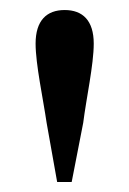

<svg xmlns="http://www.w3.org/2000/svg" viewBox="-20 -834 258 383"><path d="M109 -814C73 -814 51 -793 51 -747C51 -706 66 -637 73 -589L94 -471H123L146 -589C152 -637 167 -705 167 -747C167 -793 145 -814 109 -814Z"/></svg>

Font: Noto Serif HK SemiBold
Style: Regular
Weight: 600
Designer: Ryoko NISHIZUKA 西塚涼子 (kana & ideographs); Frank Grießhammer (Latin, Greek & Cyrillic); Wenlong ZHANG 张文龙 (bopomofo); San
Foundry: Adobe
Version: Version 2.001;hotconv 1.1.0;makeotfexe 2.6.0